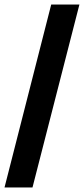

<svg xmlns="http://www.w3.org/2000/svg" viewBox="-31 -749 372 851"><path d="M-11 82 196 -729H321L113 82Z"/></svg>

Font: Mona Sans Condensed
Style: Bold
Weight: 700
Width: 3
Designer: Deni Anggara
Foundry: GitHub
Version: Version 2.000